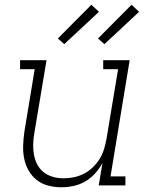

<svg xmlns="http://www.w3.org/2000/svg" viewBox="-20 -785 640 813"><path d="M240 8Q212 8 184.5 1Q157 -6 136 -22.5Q115 -39 101.5 -62.5Q88 -86 82.5 -113Q77 -140 78 -168.5Q79 -197 83 -226L127 -492H65V-530H177L125 -219Q121 -196 120.5 -173Q120 -150 124 -128.5Q128 -107 138.5 -87.5Q149 -68 166 -55Q183 -42 204.5 -36Q226 -30 249 -30Q271 -30 293 -34.5Q315 -39 335.5 -49.5Q356 -60 373 -76.5Q390 -93 402 -112.5Q414 -132 420.5 -153.5Q427 -175 431 -197L480 -492H417V-530H529L448 -38H511V0H398L414 -95Q401 -71 382.5 -50.5Q364 -30 340.5 -16.5Q317 -3 291 2.5Q265 8 240 8ZM422 -598 395 -622 537 -765 569 -735ZM252 -598 225 -622 367 -765 399 -735Z"/></svg>

Font: Iosevka Slab XLtExObl
Style: Regular
Weight: 200
Width: 7
Italic angle: -9°
Monospace: yes
Designer: Belleve Invis
Foundry: Belleve Invis
Version: Version 11.1.1; ttfautohint (v1.8.3)